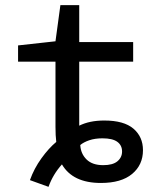

<svg xmlns="http://www.w3.org/2000/svg" viewBox="-20 -699 640 744"><path d="M96 -1Q112 -46 140.5 -85.5Q169 -125 198 -149Q195 -173 195 -208V-460H50V-523L195 -539L214 -679H287V-536H496V-460H287V-212Q327 -232 384 -232Q460 -232 497 -200.5Q534 -169 534 -117Q534 -60 492 -25Q450 10 371 10Q262 10 220 -62Q185 -23 168 25ZM453 -112Q453 -136 434.5 -149.5Q416 -163 377 -163Q348 -163 326 -155.5Q304 -148 291 -137Q293 -103 315.5 -81Q338 -59 380 -59Q417 -59 435 -74Q453 -89 453 -112Z"/></svg>

Font: Noto Sans Mono UI
Style: Regular
Weight: 400
Monospace: yes
Designer: Monotype Design team
Foundry: Monotype Imaging Inc.
Version: Version 1.000